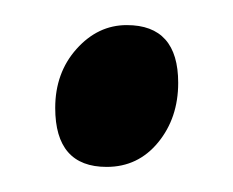

<svg xmlns="http://www.w3.org/2000/svg" viewBox="-20 -418 186 153"><path d="M122 -352Q122 -324 106 -304.5Q90 -285 65 -285Q24 -285 24 -332Q24 -360 41 -379Q58 -398 81 -398Q122 -398 122 -352Z"/></svg>

Font: Ekushey Kolom
Style: Regular
Weight: 400
Designer: Al Mamun Sumon
Foundry: Al Mamun Sumon
Version: Version 1.0